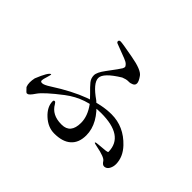

<svg xmlns="http://www.w3.org/2000/svg" viewBox="-150 -1032 1300 1300"><g transform="rotate(45 500.0 -381.5)"><path d="M342 -749Q342 -740 352 -736L454 -697Q478 -688 489 -677Q500 -665 500 -660Q500 -654 495 -643Q489 -631 426 -547Q390 -499 390 -471Q390 -442 408 -420Q426 -398 462 -363Q497 -327 509 -312Q557 -246 557 -182Q557 -80 472 -80H469Q379 -80 342 -146Q334 -160 327 -160Q317 -160 317 -149Q317 -96 368 -49Q419 -2 479 -2Q559 -2 600 -39Q642 -76 642 -147Q642 -260 522 -362Q424 -430 424 -479Q424 -527 537 -596Q564 -607 582 -607H593Q602 -607 619 -614Q636 -621 636 -639Q636 -657 613 -689Q590 -722 482 -741Q375 -761 358 -761Q342 -761 342 -749ZM827 -175Q827 -169 810 -167Q793 -165 755 -162Q718 -160 717 -154Q717 -149 746 -144Q833 -127 846 -105Q860 -83 875 -83H876Q907 -84 919 -127Q922 -139 922 -152Q921 -220 867 -277Q780 -369 662 -369Q483 -369 238 -211Q198 -185 181 -185Q165 -184 165 -197Q165 -209 174 -236Q182 -263 182 -267Q182 -272 181 -272Q160 -268 122 -173Q117 -150 117 -130Q117 -109 124 -92Q150 -63 155 -63Q161 -63 161 -64Q174 -64 202 -106Q230 -148 346 -237Q462 -325 606 -325Q824 -325 827 -176Z"/></g></svg>

Font: Sawarabi Mincho
Style: Regular
Weight: 400
Version: Version 1.082; ttfautohint (v1.8.4.7-5d5b)